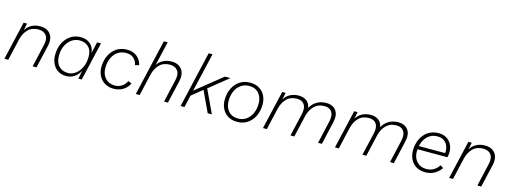

<svg xmlns="http://www.w3.org/2000/svg" viewBox="-12 -1565 6383 2409"><g transform="rotate(15 3179.5 -360.5)"><path d="M29 0 145 -500H189L171 -409Q198 -456 247.5 -483Q297 -510 361 -510Q420 -510 459.5 -484.5Q499 -459 514.5 -411.5Q530 -364 515 -298L446 0H396L464 -297Q483 -378 450 -422Q417 -466 348 -466Q265 -466 214 -414.5Q163 -363 144 -281L79 0Z M831 9Q770 9 725 -19.5Q680 -48 655.5 -98.5Q631 -149 631 -214Q631 -297 663 -364Q695 -431 752.5 -470.5Q810 -510 886 -510Q964 -510 1012 -467Q1060 -424 1066 -354L1100 -500H1150L1034 0H990L1012 -108Q987 -57 940.5 -24Q894 9 831 9ZM844 -34Q887 -34 924 -55.5Q961 -77 988 -114Q1015 -151 1029.5 -198.5Q1044 -246 1044 -297Q1044 -382 999 -424.5Q954 -467 888 -467Q827 -467 780 -434Q733 -401 706.5 -344Q680 -287 680 -214Q680 -128 725 -81Q770 -34 844 -34Z M1448 9Q1383 9 1334 -20Q1285 -49 1258 -100Q1231 -151 1231 -216Q1231 -299 1263 -365.5Q1295 -432 1352.5 -470.5Q1410 -509 1489 -509Q1567 -509 1618 -468Q1669 -427 1683 -359L1632 -347Q1623 -400 1586 -433Q1549 -466 1487 -466Q1424 -466 1378 -433.5Q1332 -401 1307 -344.5Q1282 -288 1282 -218Q1282 -135 1329 -84.5Q1376 -34 1453 -34Q1503 -34 1543.5 -60.5Q1584 -87 1603 -132L1650 -114Q1624 -57 1570.5 -24Q1517 9 1448 9Z M1736 0 1905 -730H1955L1882 -416Q1910 -460 1958.5 -485Q2007 -510 2068 -510Q2125 -510 2165 -484.5Q2205 -459 2221 -411.5Q2237 -364 2222 -298L2153 0H2103L2171 -297Q2190 -378 2157 -422Q2124 -466 2055 -466Q1972 -466 1921 -414.5Q1870 -363 1851 -281L1786 0Z M2832 -500 2583 -300 2724 0H2670L2543 -270L2404 -157L2368 0H2318L2487 -730H2537L2420 -227L2760 -500Z M3053 9Q2982 9 2932.5 -21.5Q2883 -52 2857.5 -103.5Q2832 -155 2832 -216Q2832 -302 2864.5 -368Q2897 -434 2954 -471.5Q3011 -509 3087 -509Q3158 -509 3207 -478.5Q3256 -448 3281.5 -397.5Q3307 -347 3307 -285Q3307 -200 3275 -133.5Q3243 -67 3186 -29Q3129 9 3053 9ZM3055 -34Q3113 -34 3158.5 -65.5Q3204 -97 3230 -153Q3256 -209 3256 -283Q3256 -363 3211.5 -414.5Q3167 -466 3085 -466Q3027 -466 2981 -435Q2935 -404 2909 -348Q2883 -292 2883 -218Q2883 -138 2928 -86Q2973 -34 3055 -34Z M3388 0 3504 -500H3548L3530 -409Q3556 -456 3605.5 -483Q3655 -510 3719 -510Q3781 -510 3821 -479Q3861 -448 3870 -391Q3901 -448 3954 -479Q4007 -510 4076 -510Q4161 -510 4203 -453.5Q4245 -397 4221 -297L4153 0H4103L4171 -296Q4189 -378 4159.5 -422Q4130 -466 4063 -466Q3984 -466 3934.5 -418.5Q3885 -371 3863 -294L3795 0H3745L3814 -296Q3832 -378 3802.5 -422Q3773 -466 3706 -466Q3623 -466 3572.5 -414.5Q3522 -363 3503 -281L3438 0Z M4323 0 4439 -500H4483L4465 -409Q4491 -456 4540.5 -483Q4590 -510 4654 -510Q4716 -510 4756 -479Q4796 -448 4805 -391Q4836 -448 4889 -479Q4942 -510 5011 -510Q5096 -510 5138 -453.5Q5180 -397 5156 -297L5088 0H5038L5106 -296Q5124 -378 5094.5 -422Q5065 -466 4998 -466Q4919 -466 4869.5 -418.5Q4820 -371 4798 -294L4730 0H4680L4749 -296Q4767 -378 4737.5 -422Q4708 -466 4641 -466Q4558 -466 4507.5 -414.5Q4457 -363 4438 -281L4373 0Z M5495 9Q5425 9 5377 -21Q5329 -51 5303.5 -102.5Q5278 -154 5278 -216Q5278 -294 5308 -361Q5338 -428 5396 -468.5Q5454 -509 5536 -509Q5596 -509 5638.5 -483Q5681 -457 5704 -412.5Q5727 -368 5727 -311Q5727 -280 5718 -245H5330Q5328 -230 5328 -215Q5328 -136 5374.5 -85Q5421 -34 5499 -34Q5556 -35 5596.5 -60Q5637 -85 5661 -126L5701 -100Q5669 -52 5617 -21.5Q5565 9 5495 9ZM5533 -466Q5477 -466 5437 -442Q5397 -418 5371.5 -378Q5346 -338 5336 -288H5677Q5678 -300 5678 -312Q5678 -378 5640 -422Q5602 -466 5533 -466Z M5806 0 5922 -500H5966L5948 -409Q5975 -456 6024.5 -483Q6074 -510 6138 -510Q6197 -510 6236.5 -484.5Q6276 -459 6291.5 -411.5Q6307 -364 6292 -298L6223 0H6173L6241 -297Q6260 -378 6227 -422Q6194 -466 6125 -466Q6042 -466 5991 -414.5Q5940 -363 5921 -281L5856 0Z"/></g></svg>

Font: Work Sans Light
Style: Italic
Weight: 300
Italic angle: -13°
Designer: Wei Huang
Foundry: Wei Huang
Version: Version 2.010; ttfautohint (v1.8.3)